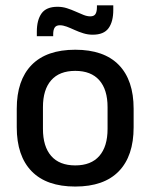

<svg xmlns="http://www.w3.org/2000/svg" viewBox="-20 -689 566 722"><path d="M263 12.5Q155 12.5 99 -45Q43 -102.5 43 -210.5V-280Q43 -387.5 99 -444.8Q155 -502 263 -502Q371 -502 426.8 -444.8Q482.5 -387.5 482.5 -280V-210.5Q482.5 -102.5 426.8 -45Q371 12.5 263 12.5ZM263 -67Q322.5 -67 353.5 -102.5Q384.5 -138 384.5 -204.5V-286Q384.5 -352 353.5 -387.2Q322.5 -422.5 263 -422.5Q203.5 -422.5 172.5 -387.2Q141.5 -352 141.5 -286V-204.5Q141.5 -138 172.5 -102.5Q203.5 -67 263 -67ZM328.5 -558.5Q310.5 -558.5 293.5 -563.8Q276.5 -569 260.8 -576.2Q245 -583.5 231 -588.8Q217 -594 205 -594Q191.5 -594 185.8 -585.5Q180 -577 180 -560V-553H118.5V-570Q118.5 -613.5 136.2 -638.5Q154 -663.5 196.5 -663.5Q215 -663.5 232 -658Q249 -652.5 264.5 -645.5Q280 -638.5 293.8 -633Q307.5 -627.5 319.5 -627.5Q333.5 -627.5 339 -636.2Q344.5 -645 344.5 -662V-669H406V-651.5Q406 -607.5 388.2 -583Q370.5 -558.5 328.5 -558.5Z"/></svg>

Font: Anek Gurmukhi Medium Medium
Style: Regular
Weight: 500
Version: Version 1.003